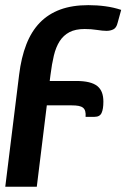

<svg xmlns="http://www.w3.org/2000/svg" viewBox="-28 -540 480 728"><path d="M44.5 -256.5Q52.5 -322 71.8 -371.5Q91 -421 123 -454Q155 -487 200.5 -503.8Q246 -520.5 307 -520.5Q340.5 -520.5 371.8 -516.2Q403 -512 431.5 -502.5L418 -453.5Q413.5 -434.5 402 -428.8Q390.5 -423 376 -423Q361.5 -423 339.8 -426.5Q318 -430 293 -430Q258 -430 235.2 -418Q212.5 -406 198.2 -383.8Q184 -361.5 176.2 -329.2Q168.5 -297 163.5 -256.5L160.5 -233H260.5Q289 -233 308.8 -228.2Q328.5 -223.5 340.8 -213.8Q353 -204 358.5 -189.2Q364 -174.5 364 -154.5Q364 -126.5 357.2 -111.8Q350.5 -97 330.5 -97H296.5Q297.5 -109.5 295.2 -118Q293 -126.5 286.8 -131.5Q280.5 -136.5 270 -138.5Q259.5 -140.5 244 -140.5H149.5L111.5 168H-8Z"/></svg>

Font: Lato 2
Style: Bold Italic
Weight: 700
Italic angle: -7°
Designer: Lukasz Dziedzic with Adam Twardoch and Botio Nikoltchev
Foundry: tyPoland Lukasz Dziedzic
Version: Version 2.015; 2015-08-06; http://www.latofonts.com/